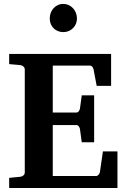

<svg xmlns="http://www.w3.org/2000/svg" viewBox="-20 -941 638 961"><path d="M25.9 0V-50.8L81.1 -56.2Q89.8 -57.1 96.9 -62.7Q104 -68.4 104 -78.1V-592.8Q104 -602.5 96.9 -608.4Q89.8 -614.3 81.1 -615.2L25.9 -620.1V-670.9H536.1V-511.2H463.9L448.2 -594.2Q446.3 -601.6 441.7 -607.2Q437 -612.8 430.2 -612.8H244.1V-377.9H362.8Q369.6 -377.9 374.3 -384.3Q378.9 -390.6 379.9 -396L389.2 -463.9H451.2V-229H389.2L379.9 -296.9Q378.9 -302.2 374.3 -308.6Q369.6 -314.9 362.8 -314.9H244.1V-60.1H461.9Q468.3 -60.1 473.6 -66.9Q479 -73.7 480 -79.1L495.1 -183.1H567.9V0ZM365.2 -848.1Q365.2 -834.5 360.1 -822Q355 -809.6 345.7 -800.3Q336.4 -791 324 -785.6Q311.5 -780.3 296.9 -780.3Q282.2 -780.3 269.8 -785.4Q257.3 -790.5 248.3 -799.6Q239.3 -808.6 234.1 -821Q229 -833.5 229 -848.1Q229 -863.3 233.9 -876.5Q238.8 -889.6 247.8 -899.7Q256.8 -909.7 269.3 -915.5Q281.7 -921.4 296.9 -921.4Q311 -921.4 323.5 -915.8Q335.9 -910.2 345.2 -900.1Q354.5 -890.1 359.9 -876.7Q365.2 -863.3 365.2 -848.1Z"/></svg>

Font: Charis SIL Am
Style: Bold
Weight: 700
Foundry: SIL International
Version: Version 5.000